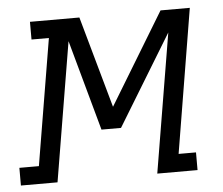

<svg xmlns="http://www.w3.org/2000/svg" viewBox="-84 -579 727 627"><g transform="rotate(-5 280.0 -265.0)"><path d="M-40 0V-58H24L93 -472H36V-530H198L282 -230L464 -530H560L482 -58H539V0H407L483 -456L302 -159H238L156 -456L80 0Z"/></g></svg>

Font: Iosevka Curly Slab LtEx
Style: Italic
Weight: 300
Width: 7
Italic angle: -9°
Monospace: yes
Designer: Belleve Invis
Foundry: Belleve Invis
Version: Version 11.1.0; ttfautohint (v1.8.3)